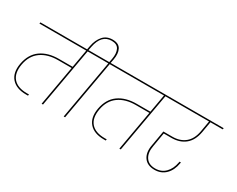

<svg xmlns="http://www.w3.org/2000/svg" viewBox="-119 -1495 2509 2034"><g transform="rotate(30 1136.0 -478.0)"><path d="M27 -724 30 -740H781L778 -724H617L489 0H472L558 -487H392Q266 -487 184 -428.5Q102 -370 81 -253Q61 -140 114 -79Q167 -18 283 -18H307L304 -2H280Q160 -2 101.5 -68.5Q43 -135 64 -253Q87 -379 173.5 -441Q260 -503 394 -503H561L600 -724Z M600 -734 610 -786Q625 -865 668.5 -915Q712 -965 786 -965Q861 -965 887 -915.5Q913 -866 898 -786L889 -740H1051L1049 -724H887L759 0H742L870 -724H708L710 -740H872L881 -786Q894 -858 872 -903.5Q850 -949 783 -949Q659 -949 627 -786L617 -734Z M978 -724 981 -740H1732L1729 -724H1568L1440 0H1423L1509 -487H1343Q1217 -487 1135 -428.5Q1053 -370 1032 -253Q1012 -140 1065 -79Q1118 -18 1234 -18H1258L1255 -2H1231Q1111 -2 1052.5 -68.5Q994 -135 1015 -253Q1038 -379 1124.5 -441Q1211 -503 1345 -503H1512L1551 -724Z M1660 -724 1663 -740H2272L2269 -724H2119L2096 -591Q2076 -481 2010 -427.5Q1944 -374 1843 -374H1750L1721 -204Q1704 -116 1739.5 -61.5Q1775 -7 1856 -7Q1930 -7 1978.5 -56Q2027 -105 2042 -188L2044 -199H2061Q2059 -191 2059 -188Q2044 -97 1990.5 -44Q1937 9 1856 9Q1767 9 1726 -50Q1685 -109 1704 -205L1736 -390H1846Q1939 -390 2000 -440Q2061 -490 2079 -591L2102 -724Z"/></g></svg>

Font: Poppins Thin
Style: Italic
Weight: 250
Italic angle: -10°
Designer: Ninad Kale (Devanagari), Jonny Pinhorn (Latin)
Foundry: Indian Type Foundry
Version: Version 3.200;PS 1.000;hotconv 16.6.54;makeotf.lib2.5.65590